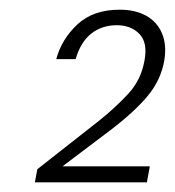

<svg xmlns="http://www.w3.org/2000/svg" viewBox="-20 -728 361 396"><path d="M52 -352 57 -379 183 -478Q217 -505 244 -534Q271 -563 278 -603Q285 -640 267.5 -658Q250 -676 221 -676Q190 -676 168 -658.5Q146 -641 136 -606H96Q107 -647 139.5 -677.5Q172 -708 227 -708Q259 -708 281.5 -695.5Q304 -683 314 -659.5Q324 -636 319 -604Q312 -563 284.5 -530Q257 -497 207 -459L109 -385H289L283 -352Z"/></svg>

Font: DM Sans 28pt ExtraLight
Style: Italic
Weight: 250
Italic angle: -10°
Version: Version 4.004;gftools[0.9.30]